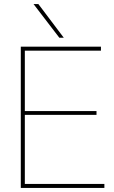

<svg xmlns="http://www.w3.org/2000/svg" viewBox="-20 -931 565 951"><path d="M83 0V-700H480V-680H103V-381H458V-362H103V-20H497V0ZM274 -744 146 -911H170L296 -744Z"/></svg>

Font: Georama Thin
Style: Regular
Weight: 100
Designer: Jean-Baptiste Levee
Foundry: Production Type
Version: Version 1.000